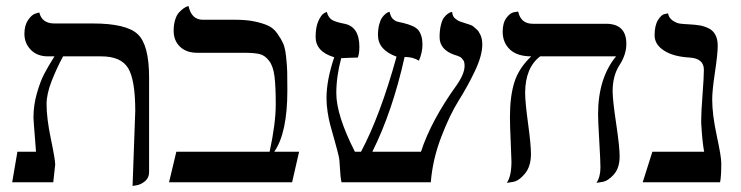

<svg xmlns="http://www.w3.org/2000/svg" viewBox="-20 -598 2430 630"><path d="M415 12.2 423.8 -233.9Q423.8 -335.9 400.4 -374.5Q377 -413.1 312 -413.1H187Q166 -374.5 149.4 -332Q132.8 -289.6 132.8 -255.9Q132.8 -210 147 -142.1Q161.1 -74.2 161.1 -58.1L154.8 0H20L37.1 -100.1H98.1Q97.2 -114.3 95 -141.1Q92.8 -168 91.3 -188Q89.8 -208 89.8 -211.9Q89.8 -252.9 101.1 -292Q112.3 -331.1 124.8 -355Q137.2 -378.9 158.7 -413.1H137.2Q102.1 -413.1 81.1 -434.6Q60.1 -456.1 60.1 -486.8Q60.1 -514.6 72 -532.2Q84 -549.8 96.7 -553.7L108.9 -557.1Q117.7 -521 158.2 -521H284.2Q394 -521 431.6 -486.1Q469.2 -451.2 469.2 -344.2V-33.2Q469.2 -14.2 455.6 -3.2Q441.9 7.8 428.7 9.8Z M752.4 -533.2Q788.6 -533.2 815.2 -527.6Q841.8 -522 859.6 -513.9Q877.4 -505.9 889.6 -488.5Q901.9 -471.2 908.7 -456.5Q915.5 -441.9 918.7 -412.4Q921.9 -382.8 922.4 -362.3Q922.9 -341.8 922.9 -301.8Q922.9 -161.6 879.9 -100.1H961.4L938.5 0H534.7L558.6 -100.1H864.7Q884.8 -192.9 884.8 -255.9Q884.8 -314.9 880.6 -347.9Q876.5 -380.9 863 -398.4Q849.6 -416 832.5 -420.4Q815.4 -424.8 781.7 -424.8H627.4Q591.3 -424.8 570.6 -444.8Q549.8 -464.8 549.8 -497.1Q549.8 -517.1 554.7 -533Q559.6 -548.8 567.1 -556.9Q574.7 -564.9 581.8 -570.1Q588.9 -575.2 593.8 -576.7L598.6 -578.1Q608.4 -533.2 645.5 -533.2Z M1562.5 -452.1Q1562.5 -416 1538.6 -365.5Q1514.6 -314.9 1485.1 -268.1Q1455.6 -221.2 1427.5 -147.7Q1399.4 -74.2 1393.6 0H1100.6Q1096.7 -17.1 1095.5 -45.7Q1094.2 -74.2 1091.3 -85.9Q1086.4 -106.9 1076.9 -140.4Q1067.4 -173.8 1063 -190.4Q1058.6 -207 1054.9 -231Q1051.3 -254.9 1051.3 -275.9Q1051.3 -335 1076.7 -410.2Q1015.6 -428.2 1015.6 -477.1Q1015.6 -509.3 1024.9 -529.5Q1034.2 -549.8 1043.5 -554.7L1052.2 -559.1Q1057.1 -541 1068.4 -533.4Q1079.6 -525.9 1110.4 -520Q1159.2 -510.3 1159.2 -443.8Q1159.2 -423.8 1154.3 -409.2Q1139.2 -409.2 1122.8 -408.2Q1106.4 -407.2 1099.6 -407.2Q1083.5 -347.2 1083.5 -292Q1083.5 -220.2 1144.5 -100.1H1164.6Q1227.5 -218.3 1281.2 -412.1Q1220.2 -434.1 1220.2 -482.9Q1220.2 -502.9 1224.4 -518.1Q1228.5 -533.2 1233.9 -540.5Q1239.3 -547.9 1244.9 -552.5Q1250.5 -557.1 1254.4 -558.1L1258.3 -559.1Q1260.3 -550.3 1263.4 -543.7Q1266.6 -537.1 1272.5 -533Q1278.3 -528.8 1281.2 -527.8Q1284.2 -526.9 1292.7 -524.9Q1301.3 -522.9 1302.2 -522.9Q1340.3 -513.7 1352.5 -499.5Q1366.2 -481.9 1366.2 -452.1Q1366.2 -425.3 1354.5 -398.9Q1335.4 -411.1 1307.6 -411.1Q1267.6 -231.9 1201.7 -100.1H1361.3Q1394.5 -202.1 1478.5 -318.8Q1504.4 -356 1504.4 -381.8Q1504.4 -387.7 1503.4 -392.8Q1502.4 -397.9 1499.5 -401.4Q1496.6 -404.8 1494.4 -407.5Q1492.2 -410.2 1487.8 -412.1Q1483.4 -414.1 1481.9 -414.6Q1480.5 -415 1476.1 -416.5L1471.2 -418Q1422.4 -435.1 1422.4 -476.1Q1422.4 -498 1426.5 -515.1Q1430.7 -532.2 1436.5 -540Q1442.4 -547.9 1449 -552.5Q1455.6 -557.1 1459.5 -558.1L1463.4 -559.1Q1464.4 -551.3 1466.8 -545.7Q1469.2 -540 1474.9 -536.1Q1480.5 -532.2 1482.9 -530.5Q1485.4 -528.8 1493.9 -525.9Q1502.4 -522.9 1503.4 -522.9L1508.8 -521Q1514.2 -519 1516.8 -518.6Q1519.5 -518.1 1525.4 -515.6Q1531.2 -513.2 1534.4 -510Q1537.6 -506.8 1542.5 -502.9Q1547.4 -499 1550.3 -494.6Q1553.2 -490.2 1556.4 -483.6Q1559.6 -477.1 1561 -469Q1562.5 -460.9 1562.5 -452.1Z M1990.2 -298.8Q1990.2 -270 2001.7 -193.1Q2013.2 -116.2 2013.2 -85Q2013.2 -46.9 1994.1 -25.4Q1975.1 -3.9 1956.1 -1L1937 2Q1950.2 -17.1 1950.2 -48.8Q1950.2 -69.8 1946.3 -136Q1942.4 -202.1 1942.4 -223.1Q1942.4 -341.3 2001.5 -413.1H1752.4Q1703.6 -376 1703.1 -293.9Q1703.1 -263.2 1712.6 -193.6Q1722.2 -124 1722.2 -92.8Q1722.2 -51.8 1702.1 -27.8Q1682.1 -3.9 1662.6 -1L1643.1 2Q1658.2 -20 1658.2 -67.9Q1658.2 -80.1 1655.8 -131.6Q1653.3 -183.1 1653.3 -214.8Q1653.3 -281.7 1667.7 -327.9Q1682.1 -374 1723.1 -413.1Q1677.2 -413.1 1653.3 -435.5Q1629.4 -458 1629.4 -494.1Q1629.4 -522.9 1641.8 -539.6Q1654.3 -556.2 1667.5 -558.1L1680.2 -560.1Q1689 -520 1728 -520H1968.3Q2035.2 -520 2035.2 -454.1Q2035.2 -418.9 2012.7 -384.3Q1990.2 -349.6 1990.2 -298.8Z M2316.9 -272Q2316.9 -222.2 2331.8 -153.1Q2346.7 -84 2346.7 -63Q2346.7 -19 2342.8 0H2088.9L2120.6 -100.1H2290.5Q2284.7 -130.9 2281.7 -181.2Q2280.8 -188 2280.8 -204.1Q2280.8 -230 2285.2 -287.6Q2289.6 -345.2 2289.6 -369.1Q2289.6 -406.2 2242.7 -409.2Q2189.5 -412.1 2158.7 -432.1Q2127.9 -452.1 2127.9 -481.9Q2127.9 -514.2 2138.9 -532Q2149.9 -549.8 2160.6 -551.8L2171.9 -554.2Q2174.8 -539.1 2187.3 -530.5Q2199.7 -522 2211.2 -520.5Q2222.7 -519 2241.7 -518.1Q2261.7 -517.1 2276.1 -514.6Q2290.5 -512.2 2305.2 -505.1Q2319.8 -498 2327.4 -483.6Q2335 -469.2 2335 -448.2Q2335 -420.4 2325.9 -360.6Q2316.9 -300.8 2316.9 -272Z"/></svg>

Font: Biolilbert
Style: Regular
Weight: 400
Designer: Philipp H. Poll
Foundry: Philipp H. Poll
Version: Version 1.1.0